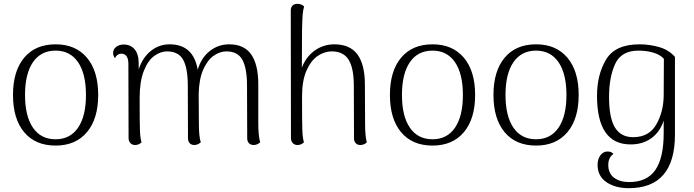

<svg xmlns="http://www.w3.org/2000/svg" viewBox="-20 -749 3631 1005"><path d="M48 -252Q48 -377 106.5 -447Q165 -517 271 -517Q376 -517 435 -447Q494 -377 494 -252Q494 -127 435 -57Q376 13 271 13Q165 13 106.5 -57Q48 -127 48 -252ZM430 -252Q430 -363 388.5 -423.5Q347 -484 271 -484Q194 -484 152.5 -423.5Q111 -363 111 -252Q111 -141 152.5 -80.5Q194 -20 271 -20Q347 -20 388.5 -80.5Q430 -141 430 -252Z M1342 -4Q1326 10 1308 10Q1292 10 1283 0.5Q1274 -9 1274 -25L1273 -301Q1273 -391 1249 -435.5Q1225 -480 1165 -480Q1132 -480 1099.5 -458Q1067 -436 1044.5 -386.5Q1022 -337 1020 -259L1021 -103Q1021 -34 1031 -4Q1015 10 997 10Q982 10 973 0.5Q964 -9 964 -25L963 -301Q963 -393 938.5 -436.5Q914 -480 854 -480Q820 -480 787 -456Q754 -432 732.5 -377Q711 -322 711 -236Q711 -103 712.5 -64.5Q714 -26 721 -4Q707 10 687 10Q672 10 662.5 0Q653 -10 653 -27L652 -415Q652 -441 642.5 -454.5Q633 -468 615 -468Q604 -468 595 -461.5Q586 -455 582 -444Q572 -458 572 -471Q572 -491 588 -503.5Q604 -516 627 -516Q664 -516 685 -490.5Q706 -465 706 -417V-386Q726 -447 769 -482Q812 -517 868 -517Q992 -517 1015 -384Q1033 -446 1077.5 -481.5Q1122 -517 1180 -517Q1258 -517 1295 -464Q1332 -411 1332 -306V-103Q1332 -38 1342 -4Z M1900 -4Q1886 10 1866 10Q1851 10 1842 0.5Q1833 -9 1833 -25L1832 -301Q1832 -392 1805 -436Q1778 -480 1716 -480Q1679 -480 1643.5 -456.5Q1608 -433 1584.5 -380Q1561 -327 1561 -244Q1561 -106 1562.5 -66.5Q1564 -27 1571 -4Q1557 10 1537 10Q1522 10 1512.5 0Q1503 -10 1503 -27L1502 -694Q1502 -711 1511.5 -720Q1521 -729 1537 -729Q1558 -729 1572 -715Q1566 -697 1564 -670Q1562 -643 1561 -591L1560 -395Q1582 -452 1627.5 -484.5Q1673 -517 1730 -517Q1812 -517 1851 -464Q1890 -411 1890 -306L1891 -103Q1891 -35 1900 -4Z M2021 -252Q2021 -377 2079.5 -447Q2138 -517 2244 -517Q2349 -517 2408 -447Q2467 -377 2467 -252Q2467 -127 2408 -57Q2349 13 2244 13Q2138 13 2079.5 -57Q2021 -127 2021 -252ZM2403 -252Q2403 -363 2361.5 -423.5Q2320 -484 2244 -484Q2167 -484 2125.5 -423.5Q2084 -363 2084 -252Q2084 -141 2125.5 -80.5Q2167 -20 2244 -20Q2320 -20 2361.5 -80.5Q2403 -141 2403 -252Z M2563 -252Q2563 -377 2621.5 -447Q2680 -517 2786 -517Q2891 -517 2950 -447Q3009 -377 3009 -252Q3009 -127 2950 -57Q2891 13 2786 13Q2680 13 2621.5 -57Q2563 -127 2563 -252ZM2945 -252Q2945 -363 2903.5 -423.5Q2862 -484 2786 -484Q2709 -484 2667.5 -423.5Q2626 -363 2626 -252Q2626 -141 2667.5 -80.5Q2709 -20 2786 -20Q2862 -20 2903.5 -80.5Q2945 -141 2945 -252Z M3108 114Q3108 83 3123 63.5Q3138 44 3160 44Q3181 44 3191 57Q3164 75 3164 114Q3164 159 3194.5 181.5Q3225 204 3273 204Q3367 204 3410.5 140.5Q3454 77 3454 -52V-118Q3435 -59 3390 -26Q3345 7 3281 7Q3105 7 3105 -248Q3105 -358 3152.5 -437.5Q3200 -517 3327 -517Q3380 -517 3430.5 -502.5Q3481 -488 3513 -451V-45Q3513 236 3271 236Q3201 236 3154.5 204.5Q3108 173 3108 114ZM3454 -248 3455 -441Q3437 -462 3401.5 -473Q3366 -484 3322 -484Q3232 -484 3200 -414.5Q3168 -345 3168 -242Q3168 -132 3199 -81.5Q3230 -31 3294 -31Q3377 -31 3415 -97Q3453 -163 3454 -248Z"/></svg>

Font: Arima Madurai Light
Style: Regular
Weight: 300
Designer: Joana Correia and Natanael Gama
Foundry: NDISCOVER
Version: Version 1.019